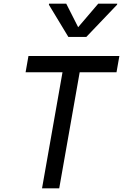

<svg xmlns="http://www.w3.org/2000/svg" viewBox="-20 -1019 666 1039"><path d="M207.5 0 326.5 -675H419.5L300.5 0ZM118.5 -628 134 -716H626L610.5 -628ZM350 -819 244.5 -993.5 245.5 -999H338.5L409.5 -859H392L511.5 -999H614.5L613.5 -993.5L447 -819Z"/></svg>

Font: Google Sans Code
Style: Italic
Weight: 400
Italic angle: -10°
Monospace: yes
Designer: Google Sans Code Authors
Foundry: Google LLC
Version: Version 6.000